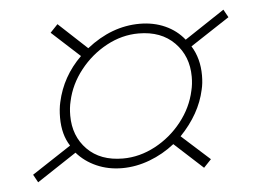

<svg xmlns="http://www.w3.org/2000/svg" viewBox="-38 -511 644 483"><g transform="rotate(-5 284.5 -269.0)"><path d="M29 -93 128 -158Q109 -187 109 -230Q109 -252 113 -269Q127 -333 175 -380L104 -445L123 -465L195 -398Q258 -448 329 -448Q364 -448 393 -435Q422 -422 441 -398L542 -465L553 -445L454 -380Q474 -348 474 -305Q474 -285 470 -269Q457 -209 407 -157L478 -93L459 -73L387 -139Q358 -116 323.5 -103Q289 -90 254 -90Q219 -90 189.5 -103Q160 -116 140 -139L40 -73ZM444 -269Q448 -285 448 -304Q448 -356 414.5 -390Q381 -424 324 -424Q282 -424 243 -403Q204 -382 176 -346.5Q148 -311 139 -269Q135 -253 135 -233Q135 -181 168 -147.5Q201 -114 258 -114Q300 -114 339.5 -135Q379 -156 407 -191.5Q435 -227 444 -269Z"/></g></svg>

Font: Prompt Thin
Style: Italic
Weight: 250
Italic angle: -12°
Designer: Katatrad Team
Foundry: CadsonDemak
Version: Version 1.001